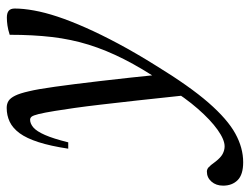

<svg xmlns="http://www.w3.org/2000/svg" viewBox="-184 -380 747 574"><g transform="rotate(-90 189.0 -92.5)"><path d="M51 -261.5H32Q40 -314.5 51.5 -350.2Q63 -386 78.2 -406.8Q93.5 -427.5 112.5 -436.5Q131.5 -445.5 154 -445.5Q166 -445.5 174.8 -440Q183.5 -434.5 190.5 -420.2Q197.5 -406 203.5 -379.5Q210 -353 217.2 -301Q224.5 -249 234.2 -166.2Q244 -83.5 256 35.5L191.5 88Q183 5.5 176 -56.2Q169 -118 163.8 -163.5Q158.5 -209 153.8 -242.2Q149 -275.5 145 -300.5Q139.5 -334 135.5 -350Q131.5 -366 127.8 -370.8Q124 -375.5 118.5 -375.5Q107 -375.5 95.5 -365.8Q84 -356 73 -331Q62 -306 51 -261.5ZM215.5 37 231.5 19.5Q272.5 -41.5 299.5 -94.8Q326.5 -148 342.8 -200.2Q359 -252.5 365.8 -309.8Q372.5 -367 372.5 -436.5Q388 -441.5 400.2 -443.2Q412.5 -445 424 -445Q437.5 -445 444.2 -439.5Q451 -434 451 -421.5Q451 -396 445.2 -364Q439.5 -332 426.8 -293.5Q414 -255 394 -209.8Q374 -164.5 346 -112Q318 -59.5 280.5 0.5Q219 101 169.5 157.8Q120 214.5 77.2 238Q34.5 261.5 -8.5 261.5Q-45.5 261.5 -62 245Q-78.5 228.5 -78.5 201.5Q-78.5 180.5 -66.5 166.8Q-54.5 153 -36.5 153Q-29.5 153 -23.8 158Q-18 163 -6.5 179Q5.5 194.5 16.5 200.2Q27.5 206 39 206Q59 206 88.5 185Q118 164 151.2 126Q184.5 88 215.5 37Z"/></g></svg>

Font: Newsreader 24pt
Style: Italic
Weight: 400
Italic angle: -17°
Designer: Hugues Gentile
Foundry: Production Type
Version: Version 1.003